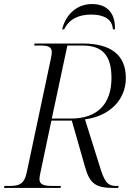

<svg xmlns="http://www.w3.org/2000/svg" viewBox="-34 -929 671 949"><path d="M273 -784H283C308 -835 355 -857 417 -857C480 -857 521 -834 524 -784H534C537 -862 497 -909 421 -909C343 -909 290 -854 273 -784ZM-14 0H265L267 -10H222C181 -10 161 -18 161 -44C161 -51 163 -62 165 -72L220 -333H321L386 -105C410 -18 442 0 529 0H550L552 -10H538C494 -10 480 -38 458 -110L386 -339C509 -355 588 -437 588 -543C588 -657 515 -714 374 -714H137L135 -704H164C201 -704 222 -699 222 -671C222 -664 220 -652 218 -642L98 -76C86 -19 60 -10 14 -10H-12ZM317 -343H222L299 -704H373C472 -704 517 -656 517 -543C517 -412 444 -343 317 -343Z"/></svg>

Font: Noto Serif Display Light
Style: Italic
Weight: 300
Italic angle: -12°
Designer: Monotype Design Team
Foundry: Monotype Imaging Inc.
Version: Version 2.009